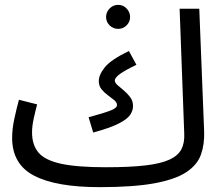

<svg xmlns="http://www.w3.org/2000/svg" viewBox="-20 -750 922 791"><path d="M390 21Q212 21 121 -26Q30 -73 30 -182Q30 -219 39 -260.5Q48 -302 58 -339L133 -320Q127 -298 119.5 -264.5Q112 -231 112 -205Q112 -153 138.5 -121.5Q165 -90 231 -75.5Q297 -61 416 -61Q515 -61 579 -68.5Q643 -76 678.5 -92.5Q714 -109 727.5 -135.5Q741 -162 739 -200L720 -714H801L821 -209Q823 -156 808 -113.5Q793 -71 748 -41Q703 -11 617 5Q531 21 390 21ZM364 -204 345 -267Q408 -284 435 -294.5Q462 -305 462 -317Q462 -328 450.5 -337.5Q439 -347 424.5 -357.5Q410 -368 398.5 -382Q387 -396 387 -416Q387 -442 412 -473Q437 -504 511 -540L542 -483Q496 -461 474.5 -445.5Q453 -430 453 -418Q453 -409 464.5 -399Q476 -389 490.5 -377Q505 -365 516.5 -349.5Q528 -334 528 -313Q528 -294 516 -276.5Q504 -259 469 -241Q434 -223 364 -204ZM467 -631Q446 -631 431.5 -645.5Q417 -660 417 -680Q417 -700 431.5 -715Q446 -730 467 -730Q487 -730 501.5 -715Q516 -700 516 -680Q516 -660 501.5 -645.5Q487 -631 467 -631Z"/></svg>

Font: Noto Sans Living
Style: Regular
Weight: 400
Designer: Monotype Design Team
Foundry: Monotype Imaging Inc.
Version: Version 2.013; ttfautohint (v1.8.4.7-5d5b)